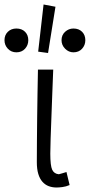

<svg xmlns="http://www.w3.org/2000/svg" viewBox="-43 -827 400 855"><path d="M209 8Q190 8 174 2Q158 -4 146 -17.5Q134 -31 127.5 -52.5Q121 -74 121 -105Q121 -152 121.5 -201.5Q122 -251 122.5 -303Q123 -355 124 -408Q125 -461 126 -517H194Q192 -470 190 -414.5Q188 -359 186 -307Q184 -255 182.5 -211Q181 -167 181 -143Q181 -89 189.5 -71Q198 -53 219 -51Q227 -53 235 -55.5Q243 -58 253 -61L267 -3Q251 4 235 6Q219 8 209 8ZM-23 -648Q-23 -671 -8 -685.5Q7 -700 30 -700Q54 -700 68.5 -685.5Q83 -671 83 -648Q83 -626 68.5 -610Q54 -594 30 -594Q7 -594 -8 -610Q-23 -626 -23 -648ZM204 -797 171 -591 127 -597 151 -807ZM231 -648Q231 -671 247 -685.5Q263 -700 284 -700Q308 -700 322.5 -685.5Q337 -671 337 -648Q337 -626 322.5 -610Q308 -594 284 -594Q263 -594 247 -610Q231 -626 231 -648Z"/></svg>

Font: Rising Sun Light
Style: Regular
Weight: 300
Designer: Matt McInerney, Pablo Impallari, Rodrigo Fuenzalida (Raleway font), Stephen Hutchings (Greek), Cristiano Sobral (main ch
Foundry: The Rising Sun Project Authors
Version: Version 4.327; ttfautohint (v1.8.4.7-5d5b-dirty)